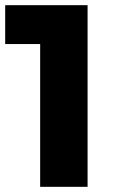

<svg xmlns="http://www.w3.org/2000/svg" viewBox="-35 -721 459 741"><path d="M-15 -701H303V0H120V-551H-15Z"/></svg>

Font: Montserrat arm2
Style: Bold
Weight: 700
Designer: Julieta Ulanovsky
Foundry: Julieta Ulanovsky
Version: Version 6.000